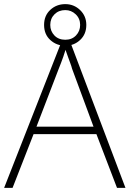

<svg xmlns="http://www.w3.org/2000/svg" viewBox="-20 -912 630 932"><path d="M0 0 281 -716H318L589 0H548L448 -261H143L41 0ZM157 -297H434L330 -578Q327 -590 321.5 -604.5Q316 -619 310 -636Q304 -653 298 -670Q293 -654 287.5 -637.5Q282 -621 276 -606Q270 -591 265 -578ZM297 -690Q255 -690 224.5 -717.5Q194 -745 194 -791Q194 -836 224 -864Q254 -892 297 -892Q339 -892 369 -863Q399 -834 399 -791Q399 -746 369 -718Q339 -690 297 -690ZM297 -719Q329 -719 349 -740Q369 -761 369 -791Q369 -822 347.5 -842.5Q326 -863 297 -863Q265 -863 244.5 -842.5Q224 -822 224 -791Q224 -761 244 -740Q264 -719 297 -719Z"/></svg>

Font: Noto Sans Symbols ExtraLight
Style: Regular
Weight: 250
Version: Version 2.002